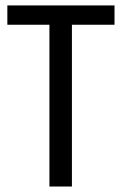

<svg xmlns="http://www.w3.org/2000/svg" viewBox="-20 -680 445 700"><path d="M6.8 -660.2V-589.8H160.2V0H242.2V-589.8H397.5V-660.2Z"/></svg>

Font: Yaldevi Colombo Medium
Style: Regular
Weight: 500
Designer: Sol Matas, Denzil Rajitha, Kosala Senevirathne and Pathum Egodawatta
Foundry: Mooniak
Version: Version 1.020 ; ttfautohint (v1.6)